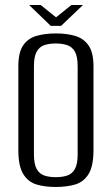

<svg xmlns="http://www.w3.org/2000/svg" viewBox="-20 -732 446 764"><path d="M201 12Q158 12 125 2Q92 -8 72.5 -39.5Q53 -71 53 -135V-468Q53 -524 72.5 -552Q92 -580 126 -589.5Q160 -599 203 -599Q246 -599 279.5 -589Q313 -579 332.5 -551Q352 -523 352 -468V-136Q352 -71 332.5 -39.5Q313 -8 279.5 2Q246 12 201 12ZM202 -27Q228 -27 247.5 -33.5Q267 -40 278 -59.5Q289 -79 289 -118V-468Q289 -507 278 -526.5Q267 -546 247 -552.5Q227 -559 202 -559Q176 -559 156.5 -552.5Q137 -546 126 -526.5Q115 -507 115 -468V-118Q115 -79 126 -59.5Q137 -40 156.5 -33.5Q176 -27 202 -27ZM182 -629 96 -712H142L203 -663L264 -712H310L223 -629Z"/></svg>

Font: Alumni Sans Thin
Style: Regular
Weight: 400
Version: Version 1.018